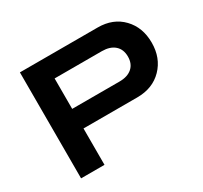

<svg xmlns="http://www.w3.org/2000/svg" viewBox="-142 -882 1139 1078"><g transform="rotate(-30 428.0 -343.5)"><path d="M97.2 0V-687H601.1Q700.7 -687 761.2 -624Q821.8 -561 821.8 -461.9Q821.8 -362.8 760 -299.3Q698.2 -235.8 597.2 -235.8H249V0ZM249 -362.8H555.2Q608.4 -362.8 637.7 -388.7Q667 -414.6 667 -460.9Q667 -507.8 637.5 -533.9Q607.9 -560.1 555.2 -560.1H249Z"/></g></svg>

Font: Archivo Expanded SemiBold
Style: Regular
Weight: 600
Width: 7
Designer: Hector Gatti
Foundry: Omnibus-Type
Version: Version 2.001